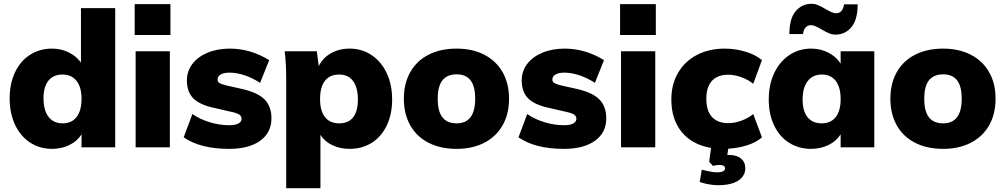

<svg xmlns="http://www.w3.org/2000/svg" viewBox="-20 -779 5314 1015"><path d="M589 -736V0H411V-69Q389 -33 347 -12.5Q305 8 255 8Q190 8 139 -25.5Q88 -59 59.5 -119.5Q31 -180 31 -259Q31 -337 59.5 -397Q88 -457 139 -489.5Q190 -522 255 -522Q303 -522 343.5 -502Q384 -482 408 -448V-736ZM411 -257Q411 -318 384.5 -351.5Q358 -385 311 -385Q262 -385 236 -352.5Q210 -320 210 -259Q210 -196 236.5 -161.5Q263 -127 311 -127Q359 -127 385 -160.5Q411 -194 411 -257Z M697 -508H878V0H697ZM881 -757V-594H692V-757Z M951 -53 997 -176Q1038 -148 1090 -132.5Q1142 -117 1192 -117Q1223 -117 1240 -126Q1257 -135 1257 -151Q1257 -165 1244.5 -173.5Q1232 -182 1197 -189L1115 -208Q1037 -224 1002.5 -258.5Q968 -293 968 -354Q968 -403 997 -441Q1026 -479 1077.5 -500.5Q1129 -522 1196 -522Q1251 -522 1304 -506Q1357 -490 1403 -461L1355 -341Q1315 -367 1273 -381Q1231 -395 1194 -395Q1164 -395 1147 -385.5Q1130 -376 1130 -358Q1130 -347 1140 -340.5Q1150 -334 1178 -327L1263 -308Q1344 -289 1379.5 -252.5Q1415 -216 1415 -153Q1415 -78 1355.5 -35Q1296 8 1191 8Q1039 8 951 -53Z M2053 -253Q2053 -175 2024.5 -115.5Q1996 -56 1945 -24Q1894 8 1828 8Q1778 8 1737 -11.5Q1696 -31 1674 -66V216H1493V-362Q1493 -444 1485 -508H1655L1665 -429Q1684 -471 1728 -496.5Q1772 -522 1828 -522Q1893 -522 1944 -488Q1995 -454 2024 -393Q2053 -332 2053 -253ZM1872 -253Q1872 -316 1846.5 -350.5Q1821 -385 1773 -385Q1724 -385 1698 -352Q1672 -319 1672 -255Q1672 -193 1698 -160Q1724 -127 1773 -127Q1822 -127 1847 -159Q1872 -191 1872 -253Z M2115 -257Q2115 -338 2149 -398Q2183 -458 2246 -490Q2309 -522 2394 -522Q2478 -522 2540.5 -489.5Q2603 -457 2637 -397.5Q2671 -338 2671 -257Q2671 -176 2637 -116.5Q2603 -57 2540.5 -24.5Q2478 8 2394 8Q2309 8 2246 -24Q2183 -56 2149 -116Q2115 -176 2115 -257ZM2492 -257Q2492 -323 2467.5 -354.5Q2443 -386 2394 -386Q2344 -386 2319 -354.5Q2294 -323 2294 -257Q2294 -190 2319 -158.5Q2344 -127 2394 -127Q2492 -127 2492 -257Z M2721 -53 2767 -176Q2808 -148 2860 -132.5Q2912 -117 2962 -117Q2993 -117 3010 -126Q3027 -135 3027 -151Q3027 -165 3014.5 -173.5Q3002 -182 2967 -189L2885 -208Q2807 -224 2772.5 -258.5Q2738 -293 2738 -354Q2738 -403 2767 -441Q2796 -479 2847.5 -500.5Q2899 -522 2966 -522Q3021 -522 3074 -506Q3127 -490 3173 -461L3125 -341Q3085 -367 3043 -381Q3001 -395 2964 -395Q2934 -395 2917 -385.5Q2900 -376 2900 -358Q2900 -347 2910 -340.5Q2920 -334 2948 -327L3033 -308Q3114 -289 3149.5 -252.5Q3185 -216 3185 -153Q3185 -78 3125.5 -35Q3066 8 2961 8Q2809 8 2721 -53Z M3263 -508H3444V0H3263ZM3447 -757V-594H3258V-757Z M3830 7 3825 40H3833Q3874 40 3897 59Q3920 78 3920 110Q3920 151 3883 175.5Q3846 200 3776 200Q3754 200 3727.5 195.5Q3701 191 3679 183L3690 118Q3744 132 3770 132Q3813 132 3813 110Q3813 93 3781 93Q3769 93 3749 98L3729 76L3739 3Q3639 -14 3584 -81Q3529 -148 3529 -253Q3529 -333 3564.5 -394Q3600 -455 3664 -488.5Q3728 -522 3812 -522Q3868 -522 3922 -505.5Q3976 -489 4008 -461L3962 -336Q3935 -358 3899 -371Q3863 -384 3830 -384Q3774 -384 3744 -352Q3714 -320 3714 -257Q3714 -193 3744 -160.5Q3774 -128 3831 -128Q3864 -128 3899.5 -141Q3935 -154 3962 -176L4008 -53Q3979 -27 3931.5 -11.5Q3884 4 3830 7Z M4602 -508V0H4424V-69Q4402 -33 4360 -12.5Q4318 8 4268 8Q4203 8 4152 -24Q4101 -56 4072.5 -115.5Q4044 -175 4044 -253Q4044 -332 4073 -393Q4102 -454 4153 -488Q4204 -522 4268 -522Q4318 -522 4359.5 -500.5Q4401 -479 4424 -443V-508ZM4424 -255Q4424 -318 4398 -351.5Q4372 -385 4324 -385Q4277 -385 4250 -350.5Q4223 -316 4223 -253Q4223 -192 4249 -159.5Q4275 -127 4324 -127Q4372 -127 4398 -160Q4424 -193 4424 -255ZM4270 -759Q4287 -759 4303 -752.5Q4319 -746 4343 -732Q4362 -721 4375 -715Q4388 -709 4400 -709Q4417 -709 4428 -721Q4439 -733 4442 -756H4514Q4514 -675 4481 -635.5Q4448 -596 4397 -596Q4380 -596 4364 -602.5Q4348 -609 4324 -623Q4305 -634 4292 -640Q4279 -646 4267 -646Q4250 -646 4239 -634Q4228 -622 4225 -599H4153Q4153 -680 4186 -719.5Q4219 -759 4270 -759Z M4687 -257Q4687 -338 4721 -398Q4755 -458 4818 -490Q4881 -522 4966 -522Q5050 -522 5112.5 -489.5Q5175 -457 5209 -397.5Q5243 -338 5243 -257Q5243 -176 5209 -116.5Q5175 -57 5112.5 -24.5Q5050 8 4966 8Q4881 8 4818 -24Q4755 -56 4721 -116Q4687 -176 4687 -257ZM5064 -257Q5064 -323 5039.5 -354.5Q5015 -386 4966 -386Q4916 -386 4891 -354.5Q4866 -323 4866 -257Q4866 -190 4891 -158.5Q4916 -127 4966 -127Q5064 -127 5064 -257Z"/></svg>

Font: Muli Black
Style: Regular
Weight: 900
Designer: Vernon Adams
Foundry: Vernon Adams
Version: Version 2.001